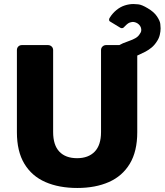

<svg xmlns="http://www.w3.org/2000/svg" viewBox="-20 -924 818 954"><path d="M364 10Q273 10 205.5 -19.5Q138 -49 101 -110.5Q64 -172 64 -267V-675Q64 -686 71 -693Q78 -700 89 -700H218Q229 -700 236.5 -693Q244 -686 244 -675V-268Q244 -203 275 -170.5Q306 -138 363 -138Q419 -138 450.5 -170.5Q482 -203 482 -268V-675Q482 -686 489.5 -693Q497 -700 507 -700H573Q582 -705 591 -709Q608 -716 624 -721.5Q640 -727 653 -734.5Q666 -742 673 -753Q681 -764 681.5 -769.5Q682 -775 682 -776Q682 -786 676.5 -794.5Q671 -803 663 -808Q651 -815 640 -815Q635 -815 625 -812Q615 -809 599 -792Q594 -786 590.5 -785Q587 -784 586 -784Q582 -784 578 -786L527 -817Q523 -819 522.5 -822.5Q522 -826 522 -826Q522 -832 526 -837Q539 -858 558.5 -874Q578 -890 600 -897Q622 -904 643 -904Q649 -904 666.5 -902.5Q684 -901 714 -883Q745 -865 760 -842.5Q775 -820 776.5 -805Q778 -790 778 -783Q778 -768 774 -751Q770 -734 760 -719Q748 -700 733.5 -688Q719 -676 703 -667.5Q687 -659 671 -652Q666 -650 662 -648V-267Q662 -172 625 -110.5Q588 -49 521 -19.5Q454 10 364 10Z"/></svg>

Font: DVN-Rubik
Style: Bold
Weight: 700
Designer: Hubert and Fischer
Foundry: Hubert & Fischer
Version: Version 2.102